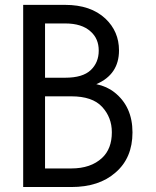

<svg xmlns="http://www.w3.org/2000/svg" viewBox="-20 -752 626 772"><path d="M161.1 -657.7V-439.5H242.2Q312.5 -439.5 344.7 -470Q377 -500.5 377 -548.6Q377 -596.7 344.2 -625.5Q309.1 -657.7 242.2 -657.7ZM161.1 -364.7V-74.7H266.6Q345.2 -74.7 390.6 -117.2Q429.7 -153.8 429.7 -220.2Q429.7 -279.8 390.6 -322.3Q351.6 -364.7 266.6 -364.7ZM73.2 0V-732.4H242.2Q344.7 -732.4 403.8 -677.2Q458.5 -625.5 458.5 -549.3Q458.5 -452.6 367.2 -413.6Q409.7 -404.8 439.9 -380.9Q512.7 -323.7 512.7 -219.7Q512.7 -116.7 444.3 -58.1Q378.4 0 266.6 0Z"/></svg>

Font: Consola Mono
Style: Book
Weight: 400
Monospace: yes
Designer: Wojciech Kalinowski "wmk69" (wmk69@o2.pl)
Foundry: Wojciech Kalinowski "wmk69" (wmk69@o2.pl)
Version: Version 2.1.0